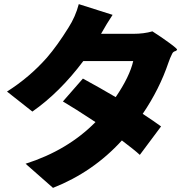

<svg xmlns="http://www.w3.org/2000/svg" viewBox="-20 -850 899 931"><path d="M237 61 104 -56Q308 -121 443 -258Q340 -326 285 -358L382 -469Q463 -425 541 -379Q609 -479 626 -554H505H384Q270 -402 137 -309L14 -406Q123 -475 207 -570Q258 -629 312 -716Q346 -769 362 -830L526 -778Q498 -736 470 -686H626Q678 -686 719 -698Q766 -668 801 -642Q841 -613 838.5 -608.5Q836 -604 830 -602Q820 -600 815 -590Q804 -568 797 -547Q753 -417 672 -298Q730 -260 761 -237L658 -99Q632 -123 571 -169Q432 -16 237 61Z"/></svg>

Font: GenSekiGothic TW H
Style: Regular
Weight: 900
Version: Version 1.501;PS 1;hotconv 16.6.51;makeotf.lib2.5.65220